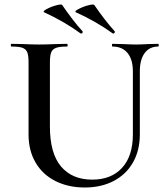

<svg xmlns="http://www.w3.org/2000/svg" viewBox="-20 -820 741 854"><path d="M480 -613Q478 -613 478 -619Q478 -625 480 -625L526 -624Q564 -622 586 -622Q604 -622 640 -624L684 -625Q686 -625 686 -619Q686 -613 684 -613Q645 -613 623.5 -584Q602 -555 602 -503V-223Q602 -151 571.5 -97.5Q541 -44 485.5 -15Q430 14 357 14Q284 14 227 -14.5Q170 -43 138.5 -96.5Q107 -150 107 -222V-544Q107 -574 101 -588Q95 -602 79.5 -607.5Q64 -613 31 -613Q28 -613 28 -619Q28 -625 31 -625L83 -624Q127 -622 154 -622Q184 -622 228 -624L278 -625Q281 -625 281 -619Q281 -613 278 -613Q245 -613 229 -607Q213 -601 207.5 -586.5Q202 -572 202 -542V-257Q202 -138 251.5 -79.5Q301 -21 390 -21Q475 -21 523 -73.5Q571 -126 571 -222V-503Q571 -555 547.5 -584Q524 -613 480 -613ZM318 -765Q309 -769 328.5 -779.5Q348 -790 372.5 -796.5Q397 -803 400 -797Q445 -731 490 -681Q491 -680 491 -678Q491 -675 488 -672.5Q485 -670 482 -671Q404 -727 318 -765ZM177 -765Q168 -769 187 -779.5Q206 -790 230.5 -796.5Q255 -803 257 -797Q277 -768 300.5 -737Q324 -706 347 -681Q348 -680 348 -678Q348 -675 345.5 -672.5Q343 -670 339 -671Q263 -726 177 -765Z"/></svg>

Font: Cormorant Garamond SemiBold
Style: Regular
Weight: 600
Designer: Christian Thalmann (Catharsis Fonts)
Foundry: Catharsis Fonts
Version: Version 4.000